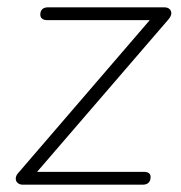

<svg xmlns="http://www.w3.org/2000/svg" viewBox="-20 -504 494 524"><path d="M370 0H42Q34 0 28.5 -4.5Q23 -9 23 -16.5Q23 -24 29 -31L399 -461L402 -449H109Q100 -449 95 -453Q90 -457 90 -464Q90 -474 95.5 -479Q101 -484 111 -484H428Q438 -484 443 -479Q448 -474 447.5 -466.5Q447 -459 438 -449L70 -22L67 -35H372Q391 -35 391 -21Q391 -11 385.5 -5.5Q380 0 370 0Z"/></svg>

Font: Nunito Variable Extra Light
Style: Italic
Weight: 200
Italic angle: -9°
Designer: Vernon Adams
Foundry: Vernon Adams
Version: Version 3.602